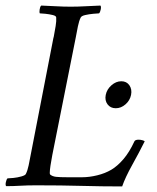

<svg xmlns="http://www.w3.org/2000/svg" viewBox="-26 -666 563 690"><path d="M162 -109Q161 -102 158 -86Q155 -70 153.5 -56Q152 -42 154 -39Q162 -32 175.5 -30.5Q189 -29 217 -29H269Q295 -29 323.5 -36Q352 -43 374 -56Q396 -69 417.5 -94Q439 -119 457 -158Q460 -164 472 -164Q479 -164 486 -162Q493 -160 494 -158Q474 -118 449 -73Q424 -28 413 4Q339 4 267 2Q195 0 104 0Q72 0 47 1.5Q22 3 -4 3Q-7 -1 -5 -11Q-3 -21 1 -25Q7 -25 22 -26.5Q37 -28 51 -32Q65 -36 67 -41Q73 -53 77 -72Q81 -91 85 -113L166 -530Q166 -531 167 -533Q171 -554 174 -572.5Q177 -591 176 -603Q176 -609 163.5 -612Q151 -615 137 -616.5Q123 -618 117 -618Q115 -622 116.5 -632Q118 -642 122 -646Q150 -645 176 -643.5Q202 -642 228 -642Q254 -642 280.5 -643.5Q307 -645 335 -646Q338 -642 336 -632Q334 -622 330 -618Q325 -618 309.5 -616.5Q294 -615 280.5 -612Q267 -609 264 -603Q258 -591 254 -571.5Q250 -552 246 -530ZM354 -325Q358 -345 374.5 -359.5Q391 -374 410 -374Q429 -374 439 -359.5Q449 -345 445 -325Q441 -305 425 -291Q409 -277 390 -277Q371 -277 360.5 -291Q350 -305 354 -325Z"/></svg>

Font: Amiri
Style: Italic
Weight: 400
Italic angle: 10°
Designer: Khaled Hosny
Version: Version 0.113